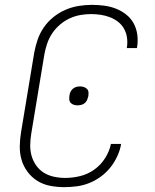

<svg xmlns="http://www.w3.org/2000/svg" viewBox="-20 -763 640 791"><path d="M245 8Q215 8 186.5 2.5Q158 -3 134.5 -17.5Q111 -32 94 -54.5Q77 -77 69 -104Q61 -131 61.5 -161Q62 -191 67 -220L121 -546Q126 -573 135 -599.5Q144 -626 160.5 -650Q177 -674 200 -692.5Q223 -711 249.5 -722.5Q276 -734 304 -738.5Q332 -743 359 -743Q385 -743 410.5 -739.5Q436 -736 458.5 -727Q481 -718 500 -703Q519 -688 530.5 -667Q542 -646 545.5 -621Q549 -596 545 -570L544 -565H502L503 -569Q506 -589 503 -609Q500 -629 490.5 -645.5Q481 -662 466 -673.5Q451 -685 433 -692Q415 -699 395 -702Q375 -705 355 -705Q333 -705 310.5 -701Q288 -697 266.5 -687Q245 -677 226.5 -661Q208 -645 195 -625.5Q182 -606 174.5 -584Q167 -562 163 -540L109 -214Q105 -190 104.5 -166.5Q104 -143 110 -121.5Q116 -100 129 -81.5Q142 -63 160.5 -51.5Q179 -40 202 -35Q225 -30 249 -30Q279 -30 310 -37.5Q341 -45 368 -64Q395 -83 413 -111.5Q431 -140 437 -170H479Q475 -145 463.5 -120Q452 -95 435 -73.5Q418 -52 395.5 -35.5Q373 -19 348 -9Q323 1 296.5 4.5Q270 8 245 8ZM299 -329Q291 -329 283.5 -331.5Q276 -334 271 -339.5Q266 -345 265.5 -353Q265 -361 266 -369Q267 -377 270.5 -384.5Q274 -392 280.5 -397.5Q287 -403 294.5 -405Q302 -407 310 -407Q318 -407 325.5 -404.5Q333 -402 338.5 -396.5Q344 -391 344.5 -383Q345 -375 344 -367Q342 -359 339 -351.5Q336 -344 329.5 -338.5Q323 -333 315 -331Q307 -329 299 -329Z"/></svg>

Font: Iosevka XLt Ex Obl
Style: Regular
Weight: 200
Width: 7
Italic angle: -9°
Monospace: yes
Designer: Belleve Invis
Foundry: Belleve Invis
Version: Version 32.5.0; ttfautohint (v1.8.4)